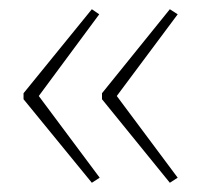

<svg xmlns="http://www.w3.org/2000/svg" viewBox="-20 -487 436 416"><path d="M31 -285V-272L179 -91L196 -102L64 -279L195 -456L179 -467ZM201 -285V-272L348 -91L365 -102L233 -279L365 -456L348 -467Z"/></svg>

Font: Noto Sans Ethiopic SemiCondensed Thin
Style: Regular
Weight: 100
Width: 4
Designer: Monotype Design Team
Foundry: Monotype Imaging Inc.
Version: Version 2.102